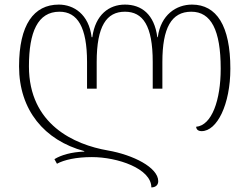

<svg xmlns="http://www.w3.org/2000/svg" viewBox="-20 -566 1086 836"><path d="M816 -546C748 -546 680 -502 667 -404H665C652 -504 596 -546 524 -546C455 -546 395 -502 382 -404H379C367 -504 301 -546 236 -546C127 -546 63 -458 63 -277C63 -87 173 45 347 92V94C291 96 246 109 217 127L228 147C259 130 312 118 380 118C492 118 639 168 639 250C657 250 669 240 669 223C669 163 559 108 449 89C305 64 106 -23 106 -277C106 -426 144 -515 239 -515C318 -515 359 -447 359 -296V-180H401V-296C401 -453 444 -515 524 -515C602 -515 645 -455 645 -296V-180H687V-296C687 -444 726 -515 813 -515C899 -515 941 -435 941 -267C941 -129 902 -20 834 -14C835 -2 843 5 858 5C925 5 983 -111 983 -267C983 -454 923 -546 816 -546Z"/></svg>

Font: Noto Serif Georgian ExtraLight
Style: Regular
Weight: 200
Designer: Monotype Design Team, Akaki Razmadze
Foundry: Google LLC
Version: Version 2.003